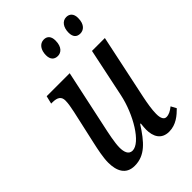

<svg xmlns="http://www.w3.org/2000/svg" viewBox="-222 -835 938 938"><g transform="rotate(-45 247.5 -366.0)"><path d="M409 -636C431 -636 455 -652 455 -698C455 -728 439 -742 417 -742C389 -742 371 -716 371 -680C371 -650 385 -636 409 -636ZM254 -636C275 -636 299 -652 299 -698C299 -728 284 -742 262 -742C233 -742 215 -716 215 -680C215 -650 230 -636 254 -636ZM377 10C425 10 459 -20 484 -45L469 -73C450 -58 435 -50 418 -50C402 -50 393 -66 393 -96C393 -126 400 -166 407 -200L478 -536H389L336 -283C313 -173 240 -51 185 -51C158 -51 150 -77 150 -107C150 -140 162 -196 171 -237L235 -536H76L66 -495H74C110 -495 126 -483 126 -456C126 -436 121 -411 116 -387L77 -212C69 -176 59 -129 59 -94C59 -38 79 9 140 9C212 9 254 -41 303 -117H307C305 -98 304 -86 304 -77C304 -30 323 10 377 10Z"/></g></svg>

Font: Noto Serif ExtraCondensed
Style: Italic
Weight: 400
Width: 2
Italic angle: -12°
Designer: Monotype Design Team
Foundry: Monotype Imaging Inc.
Version: Version 2.014